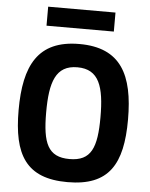

<svg xmlns="http://www.w3.org/2000/svg" viewBox="-59 -928 770 986"><g transform="rotate(5 326.0 -435.5)"><path d="M326 9C540 9 608 -108 608 -338C608 -568 540 -703 326 -703C112 -703 44 -568 44 -338C44 -108 112 9 326 9ZM326 -110C214 -110 186 -181 186 -338C186 -495 214 -583 326 -583C438 -583 466 -495 466 -338C466 -181 438 -110 326 -110ZM496 -782V-880H149V-782Z"/></g></svg>

Font: RazerF5
Style: Bold
Weight: 700
Foundry: Razer Inc.
Version: Version 2